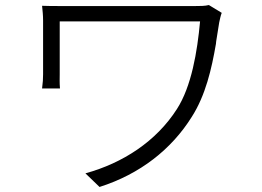

<svg xmlns="http://www.w3.org/2000/svg" viewBox="-20 -716 1040 762"><path d="M741 -252C796 -338 820 -443 837 -542L838 -552C842 -577 846 -603 850 -627C852 -636 856 -656 860 -665L809 -696C793 -692 774 -692 755 -692H227C194 -692 170 -692 147 -693C149 -673 151 -656 151 -635V-421C151 -403 150 -388 147 -365H218C216 -388 217 -406 217 -421V-631H774C763 -511 740 -373 682 -283C600 -155 468 -69 319 -28L375 26C536 -25 661 -124 741 -252Z"/></svg>

Font: Glow Sans SC Normal
Style: Regular
Weight: 400
Designer: Ryoko NISHIZUKA (kana, bopomofo & ideographs); Paul D. Hunt (Latin, Greek & Cyrillic); Sandoll Communications, Soo-young
Version: Version 0.93